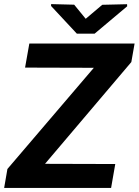

<svg xmlns="http://www.w3.org/2000/svg" viewBox="-37 -925 682 945"><path d="M328.1 -901.9 214.4 -904.8V-895.5L341.3 -759.3H428.7L588.9 -894L588.4 -904.3L466.3 -901.4L384.8 -832.5ZM609.4 -619.6 625.5 -710.9H107.4L86.4 -592.3L424.8 -591.3L-0.5 -93.3L-16.6 0H509.8L530.3 -117.7L184.6 -118.7Z"/></svg>

Font: Roboto
Style: Bold Italic
Weight: 700
Italic angle: -12°
Designer: Google
Version: Version 2.137; 2017